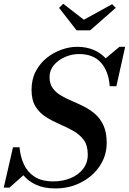

<svg xmlns="http://www.w3.org/2000/svg" viewBox="-58 -1016 704 1050"><path d="M400.5 -908 555 -993 575 -973 435 -850H361L265 -973L288 -995.5ZM-6 10H-37.5L13 -210.5H49Q53 -161 72 -118.5Q91 -76 130.2 -50Q169.5 -24 234 -24Q285.5 -24 328.2 -41.8Q371 -59.5 396.5 -92.5Q422 -125.5 422 -171Q422 -220.5 399.8 -250.8Q377.5 -281 342.5 -300.5Q307.5 -320 268 -337Q228.5 -354 193.5 -376Q158.5 -398 136.5 -433Q114.5 -468 114.5 -525Q114.5 -583 138 -627Q161.5 -671 199 -700.5Q236.5 -730 280 -745Q323.5 -760 363.5 -760Q413.5 -760 453 -743.5Q492.5 -727 520 -697L595 -760H626.5L578.5 -544.5H542Q536 -626.5 494 -673.5Q452 -720.5 374 -720.5Q335 -720.5 298 -704.5Q261 -688.5 237 -660.2Q213 -632 213 -595Q213 -558 230 -534.2Q247 -510.5 274.8 -494Q302.5 -477.5 336 -463.5Q369.5 -449.5 402.8 -432.5Q436 -415.5 463.8 -391Q491.5 -366.5 508.5 -328.8Q525.5 -291 525.5 -235Q525.5 -165 487.8 -108.5Q450 -52 386.2 -18.8Q322.5 14.5 244.5 14.5Q183.5 14.5 140.5 -5Q97.5 -24.5 70 -57.5Z"/></svg>

Font: Bodoni* 06pt Medium
Style: Italic
Weight: 500
Italic angle: -13°
Version: Version 2.3